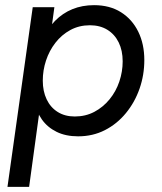

<svg xmlns="http://www.w3.org/2000/svg" viewBox="-20 -521 627 745"><path d="M9 204 107 -493H191L171 -346L145 -367Q164 -410 193.5 -440Q223 -470 261 -485.5Q299 -501 345 -501Q406 -501 449.5 -473.5Q493 -446 516.5 -398Q540 -350 540 -288Q540 -230 521.5 -177Q503 -124 468.5 -82Q434 -40 387 -16Q340 8 283 8Q235 8 199.5 -9.5Q164 -27 142.5 -57.5Q121 -88 115 -126L141 -147L93 204ZM270 -69Q312 -69 346 -87Q380 -105 405 -135.5Q430 -166 443 -204.5Q456 -243 456 -283Q456 -325 440.5 -356.5Q425 -388 396.5 -405.5Q368 -423 329 -423Q287 -423 253 -404.5Q219 -386 195 -355Q171 -324 158.5 -286Q146 -248 146 -208Q146 -167 161 -135.5Q176 -104 204 -86.5Q232 -69 270 -69Z"/></svg>

Font: Hanken Grotesk
Style: Italic
Weight: 400
Italic angle: -8°
Designer: Alfredo Marco Pradil
Foundry: Hanken Design Co.
Version: Version 3.013